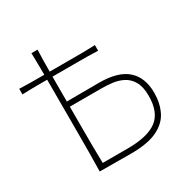

<svg xmlns="http://www.w3.org/2000/svg" viewBox="-162 -857 981 1002"><g transform="rotate(-30 329.0 -356.0)"><path d="M157.5 0Q159 -61 159.2 -117Q159.5 -173 159.5 -238V-475Q159.5 -495.5 159.5 -514.5Q159.5 -533.5 159.5 -552H130Q103 -552 72.8 -551.8Q42.5 -551.5 9.5 -550V-584Q42.5 -582.5 72.8 -582.2Q103 -582 130 -582H159.5Q159 -614.5 158.8 -646.8Q158.5 -679 157.5 -713H194.5Q193 -679 192.5 -646.8Q192 -614.5 192 -582H345.5Q372 -582 402.5 -582.2Q433 -582.5 465.5 -584V-550Q433 -551.5 402.5 -551.8Q372 -552 345.5 -552H191.5Q191.5 -533.5 191.5 -514.5Q191.5 -495.5 191.5 -475V-402Q224 -402 273.2 -402.5Q322.5 -403 385.5 -403Q501 -403 555.2 -354.2Q609.5 -305.5 609.5 -214Q609.5 -153 586.2 -104.2Q563 -55.5 505.5 -27.2Q448 1 345.5 1Q289 1 243.8 0.5Q198.5 0 157.5 0ZM193.5 -31H344.5Q464 -31 520.2 -73Q576.5 -115 576.5 -214Q576.5 -269.5 558 -301.2Q539.5 -333 510.2 -348Q481 -363 447.5 -367Q414 -371 383.5 -371H191.5V-242Q191.5 -184 191.8 -133.5Q192 -83 193.5 -31Z"/></g></svg>

Font: Commissioner Flair Thin
Style: Regular
Weight: 100
Designer: Kostas Bartsokas
Foundry: Kostas Bartsokas
Version: Version 1.000; ttfautohint (v1.8.3)